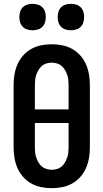

<svg xmlns="http://www.w3.org/2000/svg" viewBox="-20 -974 540 1002"><path d="M250 8Q222 8 194.5 2.5Q167 -3 143 -16.5Q119 -30 100.5 -51Q82 -72 71 -97.5Q60 -123 55.5 -150Q51 -177 51 -205V-530Q51 -558 55.5 -585Q60 -612 71 -637.5Q82 -663 100.5 -684Q119 -705 143 -718.5Q167 -732 194.5 -737.5Q222 -743 250 -743Q278 -743 305.5 -737.5Q333 -732 357 -718.5Q381 -705 399.5 -684Q418 -663 429 -637.5Q440 -612 444.5 -585Q449 -558 449 -530V-205Q449 -177 444.5 -150Q440 -123 429 -97.5Q418 -72 399.5 -51Q381 -30 357 -16.5Q333 -3 305.5 2.5Q278 8 250 8ZM338 -403V-530Q338 -544 336.5 -557.5Q335 -571 330.5 -584Q326 -597 319 -609Q312 -621 301.5 -630Q291 -639 277.5 -643Q264 -647 250 -647Q236 -647 222.5 -643Q209 -639 198.5 -630Q188 -621 181 -609Q174 -597 169.5 -584Q165 -571 163.5 -557.5Q162 -544 162 -530V-403ZM250 -88Q264 -88 277.5 -92Q291 -96 301.5 -105Q312 -114 319 -126Q326 -138 330.5 -151Q335 -164 336.5 -177.5Q338 -191 338 -205V-332H162V-205Q162 -191 163.5 -177.5Q165 -164 169.5 -151Q174 -138 181 -126Q188 -114 198.5 -105Q209 -96 222.5 -92Q236 -88 250 -88ZM350 -816Q336 -816 322.5 -820Q309 -824 299 -834Q289 -844 285 -857.5Q281 -871 281 -885Q281 -899 285 -912.5Q289 -926 299 -936Q309 -946 322.5 -950Q336 -954 350 -954Q364 -954 377.5 -950Q391 -946 401 -936Q411 -926 415 -912.5Q419 -899 419 -885Q419 -871 415 -857.5Q411 -844 401 -834Q391 -824 377.5 -820Q364 -816 350 -816ZM150 -816Q136 -816 122.5 -820Q109 -824 99 -834Q89 -844 85 -857.5Q81 -871 81 -885Q81 -899 85 -912.5Q89 -926 99 -936Q109 -946 122.5 -950Q136 -954 150 -954Q164 -954 177.5 -950Q191 -946 201 -936Q211 -926 215 -912.5Q219 -899 219 -885Q219 -871 215 -857.5Q211 -844 201 -834Q191 -824 177.5 -820Q164 -816 150 -816Z"/></svg>

Font: Iosevka Algr
Style: Bold
Weight: 700
Monospace: yes
Designer: Belleve Invis
Foundry: Belleve Invis
Version: Version 26.0.2; ttfautohint (v1.8.3)